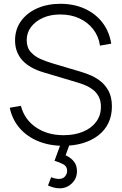

<svg xmlns="http://www.w3.org/2000/svg" viewBox="-20 -755 642 1014"><path d="M295.5 239.5Q278 239.5 262.8 235.2Q247.5 231 233.5 224.5L250 181Q274 190 291 190Q312 190 323.2 176.8Q334.5 163.5 334.5 147Q334.5 123 314 112.5Q293.5 102 268 94L305.5 -8.5L353.5 -9L326.5 65Q352.5 76.5 369.5 96.8Q386.5 117 386.5 149.5Q386.5 187.5 359.5 213.5Q332.5 239.5 295.5 239.5ZM314.5 15Q240.5 15 181.2 -9.5Q122 -34 83.2 -79Q44.5 -124 31.5 -186L90.5 -196Q109 -124 169.8 -82.5Q230.5 -41 316 -41Q374 -41 418.5 -59.5Q463 -78 488 -111.8Q513 -145.5 513 -190.5Q513 -223 501.2 -245Q489.5 -267 471 -281.2Q452.5 -295.5 431.5 -304.2Q410.5 -313 392 -318.5L211 -372.5Q175 -383 146.8 -398.8Q118.5 -414.5 99.2 -435.2Q80 -456 69.8 -482.5Q59.5 -509 59.5 -541.5Q59.5 -599.5 90.5 -643Q121.5 -686.5 175.8 -710.8Q230 -735 300.5 -735Q371.5 -734.5 428 -708.8Q484.5 -683 520.8 -636Q557 -589 567.5 -524.5L508 -514Q501 -563.5 472.2 -600.5Q443.5 -637.5 399 -658Q354.5 -678.5 300 -678.5Q247.5 -679 207.2 -661Q167 -643 144 -612.5Q121 -582 121 -543.5Q121 -503.5 142.8 -479.8Q164.5 -456 196.2 -442.5Q228 -429 257 -420.5L402 -377.5Q422.5 -371.5 451 -360.5Q479.5 -349.5 507 -329.2Q534.5 -309 552.8 -275.8Q571 -242.5 571 -192.5Q571 -144 552.5 -105.5Q534 -67 499.5 -40.2Q465 -13.5 418 0.8Q371 15 314.5 15Z"/></svg>

Font: Manrope ExtraLight Light
Style: Regular
Weight: 300
Version: Version 4.504